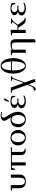

<svg xmlns="http://www.w3.org/2000/svg" viewBox="2305 -3091 1089 5739"><g transform="rotate(-90 2849.5 -221.5)"><path d="M22 -411.1V-439Q115.2 -439 185.1 -445.8L188 -418V-174.8Q188 -97.2 214.6 -59.6Q241.2 -22 296.9 -22Q353.5 -22 379.6 -59.3Q405.8 -96.7 405.8 -174.8V-439L497.1 -445.8L500 -418V-169.9Q500 -143.6 493.9 -119.4Q487.8 -95.2 473.1 -71.8Q458.5 -48.3 435.8 -31.2Q413.1 -14.2 377.4 -3.7Q341.8 6.8 296.9 6.8Q252 6.8 216.6 -3.7Q181.2 -14.2 158.7 -31.2Q136.2 -48.3 121.3 -71.5Q106.4 -94.7 100.3 -119.1Q94.2 -143.6 94.2 -169.9V-371.1Q94.2 -396 87.2 -403.6Q80.1 -411.1 55.2 -411.1Z M640.6 -314V-439H1176.8Q1239.3 -439 1309.6 -445.8L1313 -418V-411.1L1284.7 -408.2Q1254.9 -411.1 1208 -411.1H1176.8V-141.1Q1176.8 -80.1 1201.4 -53Q1226.1 -25.9 1276.9 -25.9V0H1230Q1188.5 0 1158.7 -11.7Q1128.9 -23.4 1113 -43.9Q1097.2 -64.5 1090.1 -87.2Q1083 -109.9 1083 -136.2V-411.1H867.7V0L776.9 6.8L773.9 -19V-411.1H703.6L667 -314Z M1372.6 -223.1Q1372.6 -323.2 1436.3 -387.7Q1500 -452.1 1603.5 -452.1Q1708 -452.1 1771.7 -388.2Q1835.4 -324.2 1835.4 -223.1Q1835.4 -126.5 1770.5 -59.8Q1705.6 6.8 1603.5 6.8Q1536.6 6.8 1483.4 -24.7Q1430.2 -56.2 1401.4 -108.4Q1372.6 -160.6 1372.6 -223.1ZM1468.8 -223.1Q1468.8 -185.1 1477.1 -149.9Q1485.4 -114.7 1501.5 -85.9Q1517.6 -57.1 1543.9 -39.6Q1570.3 -22 1603.5 -22Q1647.9 -22 1679.7 -52.2Q1711.4 -82.5 1725.6 -127Q1739.7 -171.4 1739.7 -223.1Q1739.7 -278.8 1725.3 -323Q1710.9 -367.2 1679.4 -395Q1647.9 -422.9 1603.5 -422.9Q1559.1 -422.9 1528.1 -395Q1497.1 -367.2 1482.9 -323Q1468.8 -278.8 1468.8 -223.1Z M1914.6 -223.1Q1914.6 -323.2 1978.3 -387.7Q2042 -452.1 2145.5 -452.1Q2177.7 -452.1 2213.4 -443.8Q2196.8 -473.1 2166.7 -516.1Q2136.7 -559.1 2122.1 -586.7Q2107.4 -614.3 2107.4 -639.2Q2107.4 -668 2122.6 -689.5Q2137.7 -710.9 2162.4 -722.9Q2187 -734.9 2214.6 -740.5Q2242.2 -746.1 2271.5 -746.1Q2324.2 -746.1 2377.4 -729L2369.6 -703.1Q2314.9 -719.2 2271.5 -719.2Q2242.7 -719.2 2222.7 -704.1Q2202.6 -689 2202.6 -654.8Q2202.6 -635.3 2220.7 -602.8Q2238.8 -570.3 2264.4 -531Q2290 -491.7 2315.7 -446.3Q2341.3 -400.9 2359.4 -341.6Q2377.4 -282.2 2377.4 -223.1Q2377.4 -160.2 2349.1 -107.9Q2320.8 -55.7 2267.3 -24.4Q2213.9 6.8 2145.5 6.8Q2078.6 6.8 2025.4 -24.7Q1972.2 -56.2 1943.4 -108.4Q1914.6 -160.6 1914.6 -223.1ZM2010.7 -223.1Q2010.7 -185.1 2019 -149.9Q2027.3 -114.7 2043.5 -85.9Q2059.6 -57.1 2085.9 -39.6Q2112.3 -22 2145.5 -22Q2189.9 -22 2221.7 -52.2Q2253.4 -82.5 2267.6 -127Q2281.7 -171.4 2281.7 -223.1Q2281.7 -278.8 2267.3 -323Q2252.9 -367.2 2221.4 -395Q2189.9 -422.9 2145.5 -422.9Q2101.1 -422.9 2070.1 -395Q2039.1 -367.2 2024.9 -323Q2010.7 -278.8 2010.7 -223.1Z M2480 -120.1Q2480 -158.7 2510 -188.2Q2540 -217.8 2593.3 -231.9Q2544.4 -247.6 2516.8 -275.1Q2489.3 -302.7 2489.3 -335.9Q2489.3 -386.7 2546.1 -419.4Q2603 -452.1 2694.3 -452.1Q2795.9 -452.1 2853 -412.1V-314H2827.1L2798.3 -390.1Q2765.6 -422.9 2694.3 -422.9Q2641.1 -422.9 2613 -398.4Q2585 -374 2585 -335.9Q2585 -299.8 2612.1 -272.9Q2639.2 -246.1 2681.2 -246.1Q2721.7 -246.1 2772 -252L2774.9 -224.1V-216.8L2747.1 -213.9Q2715.3 -216.8 2694.3 -216.8Q2637.2 -216.8 2606.7 -189.2Q2576.2 -161.6 2576.2 -120.1Q2576.2 -84.5 2609.6 -57.6Q2643.1 -30.8 2704.1 -30.8Q2784.7 -30.8 2853 -68.8L2867.2 -44.9Q2806.2 6.8 2694.3 6.8Q2601.1 6.8 2540.5 -30.3Q2480 -67.4 2480 -120.1ZM2669.9 -502 2704.1 -594.2Q2713.9 -621.6 2724.4 -632.3Q2734.9 -643.1 2752 -643.1Q2770 -643.1 2782.2 -624L2694.3 -493.2Z M2945.8 -411.1V-439Q3033.7 -439 3098.6 -445.8L3240.7 -60.1L3355 -370.1Q3357.9 -378.9 3357.9 -387.2Q3357.9 -411.1 3315.9 -411.1H3302.7V-439H3441.9V-411.1L3391.6 -390.1L3254.9 -22L3359.9 268.1L3276.9 303.2L3197.8 88.9Q3148.4 217.8 3118.4 260.5Q3088.4 303.2 3040 303.2Q3030.8 303.2 3019.8 287.8Q3008.8 272.5 3003.9 255.9L3114.7 210Q3135.7 176.3 3183.6 49.8L3028.8 -371.1Q3019.5 -396 3011.5 -403.6Q3003.4 -411.1 2980 -411.1Z M3518.6 -366.2Q3518.6 -474.1 3546.9 -560.3Q3575.2 -646.5 3628.2 -696.3Q3681.2 -746.1 3749.5 -746.1Q3818.8 -746.1 3872.1 -697.3Q3925.3 -648.4 3953.9 -562.3Q3982.4 -476.1 3982.4 -366.2Q3982.4 -263.2 3953.6 -178.5Q3924.8 -93.8 3871.1 -43.5Q3817.4 6.8 3749.5 6.8Q3682.1 6.8 3628.9 -44.4Q3575.7 -95.7 3547.1 -180.4Q3518.6 -265.1 3518.6 -366.2ZM3613.3 -367.2Q3613.3 -302.7 3621.8 -241.9Q3630.4 -181.2 3646.7 -130.9Q3663.1 -80.6 3689.7 -50.3Q3716.3 -20 3749.5 -20Q3783.7 -20 3810.3 -49.8Q3836.9 -79.6 3852.8 -129.6Q3868.7 -179.7 3877 -239.3Q3885.3 -298.8 3885.3 -363.8Q3885.3 -386.2 3884.3 -411.1H3614.3Q3613.3 -389.2 3613.3 -367.2ZM3616.2 -439H3882.3Q3874.5 -564.9 3840.8 -640.9Q3807.1 -716.8 3749.5 -716.8Q3721.2 -716.8 3697.8 -695.8Q3674.3 -674.8 3658 -637Q3641.6 -599.1 3631.3 -549.3Q3621.1 -499.5 3616.2 -439Z M4068.4 -411.1V-439Q4161.6 -439 4231.4 -445.8L4234.4 -418V-414.1Q4331.1 -452.1 4408.2 -452.1Q4478 -452.1 4512.2 -416.5Q4546.4 -380.9 4546.4 -294.9V270L4464.4 303.2L4452.1 274.9V-290Q4452.1 -330.1 4445.1 -355.7Q4438 -381.3 4423.8 -393.3Q4409.7 -405.3 4395 -409.2Q4380.4 -413.1 4358.4 -413.1Q4307.1 -413.1 4234.4 -384.8V0L4143.6 6.8L4140.6 -19V-371.1Q4140.6 -396 4133.5 -403.6Q4126.5 -411.1 4101.6 -411.1Z M4661.1 -411.1V-439Q4754.4 -439 4824.2 -445.8L4827.1 -418V-245.1H4953.1L5049.3 -370.1Q5056.2 -378.4 5056.2 -388.2Q5056.2 -400.9 5046.6 -406Q5037.1 -411.1 5017.1 -411.1H5009.3V-439H5162.1V-411.1L5098.1 -386.2L4981.9 -235.8L5061 -117.2Q5094.2 -66.9 5124.8 -46.4Q5155.3 -25.9 5188 -25.9V0H5124Q5078.1 0 5044.9 -17.3Q5011.7 -34.7 4983.4 -77.1L4890.1 -217.8H4827.1V0L4736.3 6.8L4733.4 -19V-371.1Q4733.4 -396 4726.3 -403.6Q4719.2 -411.1 4694.3 -411.1Z M5254.9 -120.1Q5254.9 -158.7 5284.9 -188.2Q5314.9 -217.8 5368.2 -231.9Q5319.3 -247.6 5291.7 -275.1Q5264.2 -302.7 5264.2 -335.9Q5264.2 -386.7 5321 -419.4Q5377.9 -452.1 5469.2 -452.1Q5570.8 -452.1 5627.9 -412.1V-314H5602.1L5573.2 -390.1Q5540.5 -422.9 5469.2 -422.9Q5416 -422.9 5387.9 -398.4Q5359.9 -374 5359.9 -335.9Q5359.9 -299.8 5387 -272.9Q5414.1 -246.1 5456.1 -246.1Q5496.6 -246.1 5546.9 -252L5549.8 -224.1V-216.8L5522 -213.9Q5490.2 -216.8 5469.2 -216.8Q5412.1 -216.8 5381.6 -189.2Q5351.1 -161.6 5351.1 -120.1Q5351.1 -84.5 5384.5 -57.6Q5418 -30.8 5479 -30.8Q5559.6 -30.8 5627.9 -68.8L5642.1 -44.9Q5581.1 6.8 5469.2 6.8Q5376 6.8 5315.4 -30.3Q5254.9 -67.4 5254.9 -120.1Z"/></g></svg>

Font: Dihjauti S
Style: Bold
Weight: 700
Designer: T. Christopher White
Version: Version 3.0.0